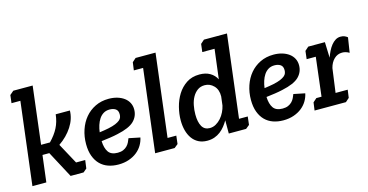

<svg xmlns="http://www.w3.org/2000/svg" viewBox="-73 -1019 2606 1360"><g transform="rotate(-15 1230.0 -339.0)"><path d="M44 -664 72 -688H214L163 -267H228Q269 -309 291 -352Q313 -395 319 -449H423Q422 -388 385.5 -331.5Q349 -275 288 -233L370 -82H437L429 -22L403 0H308L204 -195H154L130 0H28L102 -606H37Z M674 -72Q698 -72 715 -79.5Q732 -87 743.5 -99Q755 -111 761.5 -125Q768 -139 773 -152L856 -135Q850 -106 834.5 -80Q819 -54 794 -34Q769 -14 734.5 -2Q700 10 658 10Q617 10 583 -2Q549 -14 524.5 -38.5Q500 -63 486 -100.5Q472 -138 472 -189Q472 -244 488.5 -293Q505 -342 535.5 -378.5Q566 -415 610 -436.5Q654 -458 709 -458Q743 -458 771.5 -449.5Q800 -441 821 -425.5Q842 -410 853.5 -388Q865 -366 865 -339Q865 -289 829.5 -254Q794 -219 705 -200Q679 -194 648.5 -189.5Q618 -185 584 -181Q586 -129 606 -100.5Q626 -72 674 -72ZM654 -256Q687 -263 707 -271.5Q727 -280 738.5 -289.5Q750 -299 753.5 -310Q757 -321 757 -332Q757 -360 739.5 -371.5Q722 -383 696 -383Q670 -383 651 -371.5Q632 -360 619 -340.5Q606 -321 598 -296Q590 -271 587 -245Q607 -247 623.5 -250.5Q640 -254 654 -256Z M942 -664 969 -688H1115L1041 -82H1105L1098 -22L1071 0H928L1002 -606H934Z M1443 -664 1470 -688H1639L1565 -82H1629L1622 -22L1595 0H1468V-97Q1456 -76 1440.5 -56.5Q1425 -37 1405.5 -22Q1386 -7 1362 1.5Q1338 10 1309 10Q1272 10 1244.5 -4.5Q1217 -19 1199 -44.5Q1181 -70 1172 -104Q1163 -138 1163 -178Q1163 -224 1175.5 -273.5Q1188 -323 1213.5 -364Q1239 -405 1279 -431.5Q1319 -458 1375 -458Q1420 -458 1451.5 -439.5Q1483 -421 1499 -389L1526 -606H1436ZM1391 -375Q1360 -375 1338 -359Q1316 -343 1301.5 -317Q1287 -291 1280.5 -258Q1274 -225 1274 -191Q1274 -136 1292 -104Q1310 -72 1349 -72Q1373 -72 1394 -84Q1415 -96 1431.5 -114.5Q1448 -133 1459.5 -156.5Q1471 -180 1476 -203L1484 -268Q1485 -318 1457 -346.5Q1429 -375 1391 -375Z M1883 -72Q1907 -72 1924 -79.5Q1941 -87 1952.5 -99Q1964 -111 1970.5 -125Q1977 -139 1982 -152L2065 -135Q2059 -106 2043.5 -80Q2028 -54 2003 -34Q1978 -14 1943.5 -2Q1909 10 1867 10Q1826 10 1792 -2Q1758 -14 1733.5 -38.5Q1709 -63 1695 -100.5Q1681 -138 1681 -189Q1681 -244 1697.5 -293Q1714 -342 1744.5 -378.5Q1775 -415 1819 -436.5Q1863 -458 1918 -458Q1952 -458 1980.5 -449.5Q2009 -441 2030 -425.5Q2051 -410 2062.5 -388Q2074 -366 2074 -339Q2074 -289 2038.5 -254Q2003 -219 1914 -200Q1888 -194 1857.5 -189.5Q1827 -185 1793 -181Q1795 -129 1815 -100.5Q1835 -72 1883 -72ZM1863 -256Q1896 -263 1916 -271.5Q1936 -280 1947.5 -289.5Q1959 -299 1962.5 -310Q1966 -321 1966 -332Q1966 -360 1948.5 -371.5Q1931 -383 1905 -383Q1879 -383 1860 -371.5Q1841 -360 1828 -340.5Q1815 -321 1807 -296Q1799 -271 1796 -245Q1816 -247 1832.5 -250.5Q1849 -254 1863 -256Z M2171 -449H2293L2297 -334Q2305 -357 2316 -379.5Q2327 -402 2341 -419.5Q2355 -437 2372 -447.5Q2389 -458 2409 -458Q2425 -458 2437 -453.5Q2449 -449 2460 -440L2443 -331Q2427 -340 2415 -343Q2403 -346 2391 -346Q2357 -346 2332 -322Q2307 -298 2297 -258L2273 -82H2362L2354 -24L2327 0H2097L2105 -58L2132 -82H2170L2204 -366H2137L2144 -425Z"/></g></svg>

Font: Zilla Slab SemiBold
Style: Regular
Weight: 600
Designer: Typotheque.com
Foundry: Typotheque type foundry
Version: Version 1.0; 2017